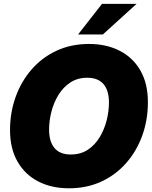

<svg xmlns="http://www.w3.org/2000/svg" viewBox="-20 -968 790 999"><path d="M338.9 11.7Q249 11.7 179.9 -23.4Q110.8 -58.6 71.5 -126.5Q32.2 -194.3 32.2 -291.5Q32.2 -381.8 61 -462.6Q89.8 -543.5 143.6 -605.7Q197.3 -668 273.2 -703.6Q349.1 -739.3 443.4 -739.3Q532.7 -739.3 601.8 -704.3Q670.9 -669.4 710.2 -601.8Q749.5 -534.2 749.5 -436Q749.5 -343.8 720.2 -262.7Q690.9 -181.6 636.7 -119.9Q582.5 -58.1 507.1 -23.2Q431.6 11.7 338.9 11.7ZM348.1 -164.1Q399.4 -164.1 436.8 -188.7Q474.1 -213.4 498.5 -253.9Q522.9 -294.4 534.9 -341.8Q546.9 -389.2 546.9 -434.6Q546.9 -497.1 518.6 -530.3Q490.2 -563.5 434.1 -563.5Q383.8 -563.5 346.4 -539.1Q309.1 -514.6 284.4 -474.6Q259.8 -434.6 247.6 -387.2Q235.4 -339.8 235.4 -293.5Q235.4 -231 263.7 -197.5Q292 -164.1 348.1 -164.1ZM386.2 -788.6 510.7 -947.8H690.4L515.1 -788.6Z"/></svg>

Font: Inter Display Black
Style: Italic
Weight: 900
Italic angle: -9.39999°
Designer: Rasmus Andersson
Foundry: rsms
Version: Version 4.000;git-a52131595